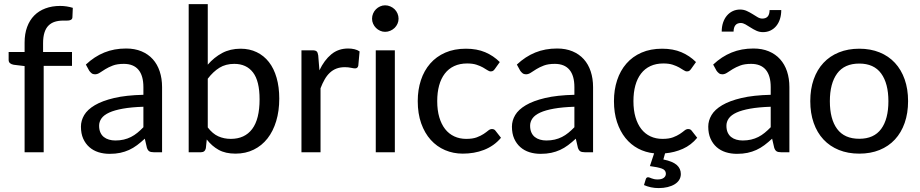

<svg xmlns="http://www.w3.org/2000/svg" viewBox="-20 -758 4582 956"><path d="M102.5 0V-429L48.5 -435.5Q37 -437.5 30 -443.2Q23 -449 23 -459.5V-499H102.5V-546Q102.5 -589.5 115 -623.5Q127.5 -657.5 150.5 -680.8Q173.5 -704 206.2 -716.2Q239 -728.5 279.5 -728.5Q296 -728.5 312 -726Q328 -723.5 342.5 -719L340.5 -671Q340 -665 336.5 -661.8Q333 -658.5 327 -657Q321 -655.5 313 -655.5Q305 -655.5 295 -655.5Q272 -655.5 253.5 -649.8Q235 -644 221.8 -631Q208.5 -618 201.5 -596.2Q194.5 -574.5 194.5 -543V-499H338.5V-430H197.5V0Z M745 0Q731 0 723.5 -4.5Q716 -9 711.5 -22L701 -67.5Q681.5 -49.5 662.5 -35.2Q643.5 -21 622.8 -11.5Q602 -2 578.5 3Q555 8 526 8Q496 8 470 -0.2Q444 -8.5 424.8 -25.5Q405.5 -42.5 394.2 -67.8Q383 -93 383 -127.5Q383 -157.5 399.2 -185Q415.5 -212.5 452.2 -234.2Q489 -256 548.2 -270Q607.5 -284 694 -286V-324Q694 -381.5 669.2 -410.8Q644.5 -440 596.5 -440Q564 -440 542.2 -431.8Q520.5 -423.5 504.8 -413.8Q489 -404 477 -396Q465 -388 453 -388Q443 -388 436.2 -393.2Q429.5 -398.5 424.5 -405.5L407.5 -436.5Q450 -476.5 499.2 -496.5Q548.5 -516.5 608 -516.5Q651 -516.5 684.5 -502.5Q718 -488.5 740.8 -463.2Q763.5 -438 775.2 -402.5Q787 -367 787 -324V0ZM554.5 -58.5Q577 -58.5 596.2 -63Q615.5 -67.5 632.2 -76Q649 -84.5 664 -96.8Q679 -109 694 -124.5V-226.5Q634 -224.5 592 -217Q550 -209.5 523.8 -197.5Q497.5 -185.5 485.5 -168.8Q473.5 -152 473.5 -132Q473.5 -112.5 479.8 -98.5Q486 -84.5 497 -75.8Q508 -67 522.8 -62.8Q537.5 -58.5 554.5 -58.5Z M919.5 0V-737.5H1014.5V-436Q1046 -472.5 1086.2 -494Q1126.5 -515.5 1178 -515.5Q1222.5 -515.5 1258.2 -498.2Q1294 -481 1319 -449Q1344 -417 1357.2 -370.8Q1370.5 -324.5 1370.5 -267Q1370.5 -205.5 1355.2 -155Q1340 -104.5 1311.8 -68.5Q1283.5 -32.5 1243.2 -12.8Q1203 7 1152.5 7Q1102.5 7 1068.8 -11.8Q1035 -30.5 1009.5 -63.5L1005 -20Q1000.5 0 981 0ZM1146.5 -440Q1104 -440 1072.8 -420.8Q1041.5 -401.5 1014.5 -366V-123.5Q1038.5 -92 1067 -79.2Q1095.5 -66.5 1129 -66.5Q1198.5 -66.5 1235.5 -115.5Q1272.5 -164.5 1272.5 -263.5Q1272.5 -354.5 1239.8 -397.2Q1207 -440 1146.5 -440Z M1481 0V-507.5H1535.5Q1551 -507.5 1556.8 -502Q1562.5 -496.5 1564.5 -482L1570.5 -408Q1594.5 -458.5 1629.5 -487.5Q1664.5 -516.5 1713.5 -516.5Q1730 -516.5 1744.8 -513Q1759.5 -509.5 1770.5 -502L1764 -431Q1761 -417.5 1748 -417.5Q1741 -417.5 1727.2 -420.5Q1713.5 -423.5 1697 -423.5Q1673.5 -423.5 1655.2 -416.5Q1637 -409.5 1622.5 -396Q1608 -382.5 1596.8 -363Q1585.5 -343.5 1576 -318.5V0Z M1946 -507.5V0H1851V-507.5ZM1964.5 -665Q1964.5 -651.5 1959.2 -639.8Q1954 -628 1944.8 -619Q1935.5 -610 1923.2 -604.8Q1911 -599.5 1897.5 -599.5Q1884.5 -599.5 1872.8 -604.8Q1861 -610 1852 -619Q1843 -628 1837.8 -639.8Q1832.5 -651.5 1832.5 -665Q1832.5 -678.5 1837.8 -690.8Q1843 -703 1852 -712Q1861 -721 1872.8 -726.2Q1884.5 -731.5 1897.5 -731.5Q1911 -731.5 1923.2 -726.2Q1935.5 -721 1944.8 -712Q1954 -703 1959.2 -690.8Q1964.5 -678.5 1964.5 -665Z M2443.5 -414Q2439.5 -408.5 2435.2 -405.5Q2431 -402.5 2423.5 -402.5Q2415.5 -402.5 2406.5 -408.8Q2397.5 -415 2384.5 -422.2Q2371.5 -429.5 2352.5 -435.8Q2333.5 -442 2306 -442Q2269.5 -442 2241.5 -429Q2213.5 -416 2194.8 -391.5Q2176 -367 2166.5 -332.5Q2157 -298 2157 -254.5Q2157 -209.5 2167.2 -174.5Q2177.5 -139.5 2196.2 -115.5Q2215 -91.5 2241.8 -79Q2268.5 -66.5 2301.5 -66.5Q2333.5 -66.5 2354 -74.2Q2374.5 -82 2388 -91Q2401.5 -100 2410.8 -107.8Q2420 -115.5 2429.5 -115.5Q2441.5 -115.5 2447.5 -106.5L2474.5 -72Q2457 -51 2435.5 -36Q2414 -21 2389.5 -11.5Q2365 -2 2338.5 2.5Q2312 7 2284.5 7Q2237 7 2196 -10.5Q2155 -28 2124.8 -61.5Q2094.5 -95 2077.2 -143.8Q2060 -192.5 2060 -254.5Q2060 -311 2075.8 -358.8Q2091.5 -406.5 2122 -441.5Q2152.5 -476.5 2197.2 -496Q2242 -515.5 2300 -515.5Q2354.5 -515.5 2395.8 -498Q2437 -480.5 2468.5 -449Z M2891 0Q2877 0 2869.5 -4.5Q2862 -9 2857.5 -22L2847 -67.5Q2827.5 -49.5 2808.5 -35.2Q2789.5 -21 2768.8 -11.5Q2748 -2 2724.5 3Q2701 8 2672 8Q2642 8 2616 -0.2Q2590 -8.5 2570.8 -25.5Q2551.5 -42.5 2540.2 -67.8Q2529 -93 2529 -127.5Q2529 -157.5 2545.2 -185Q2561.5 -212.5 2598.2 -234.2Q2635 -256 2694.2 -270Q2753.5 -284 2840 -286V-324Q2840 -381.5 2815.2 -410.8Q2790.5 -440 2742.5 -440Q2710 -440 2688.2 -431.8Q2666.5 -423.5 2650.8 -413.8Q2635 -404 2623 -396Q2611 -388 2599 -388Q2589 -388 2582.2 -393.2Q2575.5 -398.5 2570.5 -405.5L2553.5 -436.5Q2596 -476.5 2645.2 -496.5Q2694.5 -516.5 2754 -516.5Q2797 -516.5 2830.5 -502.5Q2864 -488.5 2886.8 -463.2Q2909.5 -438 2921.2 -402.5Q2933 -367 2933 -324V0ZM2700.5 -58.5Q2723 -58.5 2742.2 -63Q2761.5 -67.5 2778.2 -76Q2795 -84.5 2810 -96.8Q2825 -109 2840 -124.5V-226.5Q2780 -224.5 2738 -217Q2696 -209.5 2669.8 -197.5Q2643.5 -185.5 2631.5 -168.8Q2619.5 -152 2619.5 -132Q2619.5 -112.5 2625.8 -98.5Q2632 -84.5 2643 -75.8Q2654 -67 2668.8 -62.8Q2683.5 -58.5 2700.5 -58.5Z M3207.5 124.5Q3210.5 124.5 3214.5 126.2Q3218.5 128 3224 130Q3229.5 132 3236.8 133.8Q3244 135.5 3254.5 135.5Q3274.5 135.5 3285 127.5Q3295.5 119.5 3295.5 107Q3295.5 88.5 3275 81.2Q3254.5 74 3216 69L3237 5.5Q3194 1 3157.5 -18.2Q3121 -37.5 3094.2 -70.8Q3067.5 -104 3052.2 -150.2Q3037 -196.5 3037 -254.5Q3037 -311 3052.8 -358.8Q3068.5 -406.5 3099 -441.5Q3129.5 -476.5 3174.2 -496Q3219 -515.5 3277 -515.5Q3331.5 -515.5 3372.8 -498Q3414 -480.5 3445.5 -449L3420.5 -414Q3416.5 -408.5 3412.2 -405.5Q3408 -402.5 3400.5 -402.5Q3392.5 -402.5 3383.5 -408.8Q3374.5 -415 3361.5 -422.2Q3348.5 -429.5 3329.5 -435.8Q3310.5 -442 3283 -442Q3246.5 -442 3218.5 -429Q3190.5 -416 3171.8 -391.5Q3153 -367 3143.5 -332.5Q3134 -298 3134 -254.5Q3134 -209.5 3144.2 -174.5Q3154.5 -139.5 3173.2 -115.5Q3192 -91.5 3218.8 -79Q3245.5 -66.5 3278.5 -66.5Q3310.5 -66.5 3331 -74.2Q3351.5 -82 3365 -91Q3378.5 -100 3387.8 -107.8Q3397 -115.5 3406.5 -115.5Q3418.5 -115.5 3424.5 -106.5L3451.5 -72Q3421.5 -35.5 3380 -17Q3338.5 1.5 3291.5 5.5L3283 36Q3329.5 45.5 3349.8 63.5Q3370 81.5 3370 108.5Q3370 124.5 3362 137.5Q3354 150.5 3339.2 159.5Q3324.5 168.5 3304.2 173.5Q3284 178.5 3259.5 178.5Q3239 178.5 3220.8 174.5Q3202.5 170.5 3186.5 163.5L3195.5 134Q3198.5 124.5 3207.5 124.5Z M3506.5 0ZM3868.5 0Q3854.5 0 3847 -4.5Q3839.5 -9 3835 -22L3824.5 -67.5Q3805 -49.5 3786 -35.2Q3767 -21 3746.2 -11.5Q3725.5 -2 3702 3Q3678.5 8 3649.5 8Q3619.5 8 3593.5 -0.2Q3567.5 -8.5 3548.2 -25.5Q3529 -42.5 3517.8 -67.8Q3506.5 -93 3506.5 -127.5Q3506.5 -157.5 3522.8 -185Q3539 -212.5 3575.8 -234.2Q3612.5 -256 3671.8 -270Q3731 -284 3817.5 -286V-324Q3817.5 -381.5 3792.8 -410.8Q3768 -440 3720 -440Q3687.5 -440 3665.8 -431.8Q3644 -423.5 3628.2 -413.8Q3612.5 -404 3600.5 -396Q3588.5 -388 3576.5 -388Q3566.5 -388 3559.8 -393.2Q3553 -398.5 3548 -405.5L3531 -436.5Q3573.5 -476.5 3622.8 -496.5Q3672 -516.5 3731.5 -516.5Q3774.5 -516.5 3808 -502.5Q3841.5 -488.5 3864.2 -463.2Q3887 -438 3898.8 -402.5Q3910.5 -367 3910.5 -324V0ZM3678 -58.5Q3700.5 -58.5 3719.8 -63Q3739 -67.5 3755.8 -76Q3772.5 -84.5 3787.5 -96.8Q3802.5 -109 3817.5 -124.5V-226.5Q3757.5 -224.5 3715.5 -217Q3673.5 -209.5 3647.2 -197.5Q3621 -185.5 3609 -168.8Q3597 -152 3597 -132Q3597 -112.5 3603.2 -98.5Q3609.5 -84.5 3620.5 -75.8Q3631.5 -67 3646.2 -62.8Q3661 -58.5 3678 -58.5ZM3775.5 -665.5Q3793 -665.5 3802.2 -675.5Q3811.5 -685.5 3812 -708H3870Q3870 -683.5 3863.5 -663.2Q3857 -643 3845 -628.5Q3833 -614 3816.2 -606Q3799.5 -598 3779 -598Q3761.5 -598 3746.2 -605Q3731 -612 3717.5 -620.8Q3704 -629.5 3691.8 -636.5Q3679.5 -643.5 3668.5 -643.5Q3633.5 -643.5 3632.5 -600.5H3573.5Q3573.5 -625 3580.2 -645.2Q3587 -665.5 3599.2 -680Q3611.5 -694.5 3628.2 -702.5Q3645 -710.5 3665 -710.5Q3683 -710.5 3698.2 -703.5Q3713.5 -696.5 3727 -688Q3740.5 -679.5 3752.2 -672.5Q3764 -665.5 3775.5 -665.5Z M4258.5 -515.5Q4314.5 -515.5 4359.5 -497.2Q4404.5 -479 4436 -445Q4467.5 -411 4484.5 -362.8Q4501.5 -314.5 4501.5 -254.5Q4501.5 -194.5 4484.5 -146Q4467.5 -97.5 4436 -63.5Q4404.5 -29.5 4359.5 -11.2Q4314.5 7 4258.5 7Q4202.5 7 4157.2 -11.2Q4112 -29.5 4080.2 -63.5Q4048.5 -97.5 4031.5 -146Q4014.5 -194.5 4014.5 -254.5Q4014.5 -314.5 4031.5 -362.8Q4048.5 -411 4080.2 -445Q4112 -479 4157.2 -497.2Q4202.5 -515.5 4258.5 -515.5ZM4258.5 -67Q4331.5 -67 4367.5 -116Q4403.5 -165 4403.5 -254Q4403.5 -342.5 4367.5 -392Q4331.5 -441.5 4258.5 -441.5Q4184.5 -441.5 4148.2 -392Q4112 -342.5 4112 -254Q4112 -165 4148.2 -116Q4184.5 -67 4258.5 -67Z"/></svg>

Font: Lato Medium
Style: Regular
Weight: 500
Designer: Lukasz Dziedzic
Foundry: tyPoland Lukasz Dziedzic
Version: Version 2.006; 2014-01-15